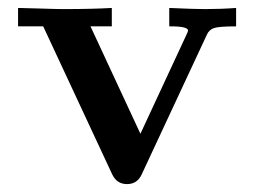

<svg xmlns="http://www.w3.org/2000/svg" viewBox="-20 -464 646 488"><path d="M25.9 -397V-443.8Q35.6 -443.8 79.8 -442.4Q124 -440.9 140.1 -440.9Q214.4 -440.9 264.2 -443.8V-397H210L336.9 -124L453.1 -374Q458 -383.8 458 -386.2Q458 -397 414.1 -397Q412.1 -397 410.2 -397V-443.8Q473.1 -440.9 501 -440.9Q542 -440.9 580.1 -443.8V-397Q536.1 -397 523.7 -392.6Q511.2 -388.2 505.9 -376L339.8 -20Q328.6 3.9 302.7 3.9Q276.9 3.9 265.1 -21L89.8 -397Z"/></svg>

Font: CMU Serif
Style: Bold
Weight: 700
Version: Version 0.7.0